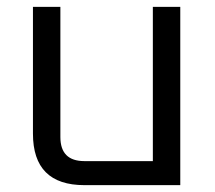

<svg xmlns="http://www.w3.org/2000/svg" viewBox="-20 -540 626 560"><path d="M76.1 -150.2V-519.9H156.1V-140.2Q156.1 -70.1 226.2 -70.1H425.8V-519.9H505.8V0H226.3Q76.1 0 76.1 -150.2Z"/></svg>

Font: Oxanium ExtraLight
Style: Regular
Weight: 200
Designer: Severin Meyer
Version: Version 2.000